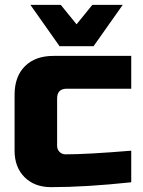

<svg xmlns="http://www.w3.org/2000/svg" viewBox="-20 -760 590 790"><path d="M40 0ZM520 -10Q333 10 190 10Q122 10 81 -31Q40 -72 40 -140V-370Q40 -445 82.5 -487.5Q125 -530 200 -530H520V-395H255Q215 -395 215 -355V-160Q215 -145 225 -135Q235 -125 250 -125Q340 -125 520 -140ZM230 -740 295 -660 360 -740H485L365 -570H225L105 -740Z"/></svg>

Font: Russo One
Style: Regular
Weight: 400
Designer: Jovanny lemonad
Foundry: Jovanny Lemonad
Version: Version 1.001